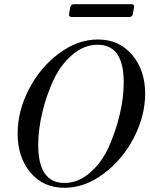

<svg xmlns="http://www.w3.org/2000/svg" viewBox="-20 -885 712 914"><path d="M322 -804Q306 -804 309 -820L315 -852Q318 -865 332 -865H605Q621 -865 618 -849L612 -817Q609 -804 595 -804ZM287 9Q186 9 125 -63.5Q64 -136 64 -249Q64 -356 117.5 -460Q171 -564 260.5 -630.5Q350 -697 446 -697Q547 -697 609 -624Q671 -551 671 -439Q671 -334 617.5 -230Q564 -126 474 -58.5Q384 9 287 9ZM287 -14Q352 -14 408 -62.5Q464 -111 497.5 -185Q531 -259 550 -340Q569 -421 569 -493Q569 -672 445 -672Q380 -672 324 -624Q268 -576 234 -502.5Q200 -429 181 -348Q162 -267 162 -195Q162 -14 287 -14Z"/></svg>

Font: HK Venetian
Style: Italic
Weight: 400
Italic angle: -12°
Version: Version 1.000;PS 001.000;hotconv 1.0.88;makeotf.lib2.5.64775